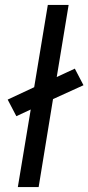

<svg xmlns="http://www.w3.org/2000/svg" viewBox="-20 -755 357 775"><path d="M52 0 104 -313 46 -286 11 -353 118 -403 173 -735H257L209 -444L282 -478L317 -411L194 -355L136 0Z"/></svg>

Font: Iosevka Aile
Style: Italic
Weight: 400
Italic angle: -9°
Designer: Belleve Invis
Foundry: Belleve Invis
Version: Version 28.0.1; ttfautohint (v1.8.4)